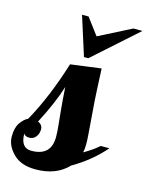

<svg xmlns="http://www.w3.org/2000/svg" viewBox="-146 -822 692 899"><g transform="rotate(15 199.5 -372.0)"><path d="M423.8 -179.2Q361.8 -106.9 271 -54.2Q214.4 5.9 113.8 5.9Q43.5 5.9 5.6 -32.5Q-32.2 -70.8 -32.2 -114Q-32.2 -157.2 -15.6 -181.2Q1 -205.1 21 -214.8Q91.3 -340.8 144 -511.2L292 -530.8Q295.9 -437 299.8 -374L312 -215.3Q314 -191.9 314 -168.9Q314 -146 310.1 -128.9Q354 -154.3 381.8 -179.2ZM73.2 -73.2Q168.9 -73.2 168.9 -166Q168.9 -191.9 165 -227.1L159.2 -284.2Q153.8 -338.9 149.9 -402.8Q124.5 -320.8 68.8 -213.9Q91.8 -203.1 91.8 -181.9Q91.8 -160.6 79.8 -145.3Q67.9 -129.9 47.6 -129.9Q27.3 -129.9 21 -143.1Q21 -73.2 73.2 -73.2ZM219.2 -561H198.2L138.2 -750H169.9L230 -669.9L387.2 -750H431.2Z"/></g></svg>

Font: UVF Lobster12
Style: Regular
Weight: 400
Designer: Pablo Impallari
Foundry: Pablo Impallari. www.impallari.com
Version: Version 1.004